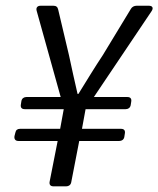

<svg xmlns="http://www.w3.org/2000/svg" viewBox="-20 -658 559 678"><path d="M183.6 -160.2 155.3 -16.6C153.3 -5.9 158.2 0 168.9 0H213.9C222.7 0 229.5 -4.9 231.4 -13.7L259.8 -160.2H401.4C410.2 -160.2 417 -165 418.9 -173.8L420.9 -186.5C422.9 -197.3 418 -203.1 407.2 -203.1H269.5L282.2 -272.5H423.8C432.6 -272.5 439.5 -277.3 441.4 -286.1L443.4 -298.8C445.3 -309.6 440.4 -315.4 429.7 -315.4H311.5L515.6 -619.1C522.5 -629.9 518.6 -637.7 505.9 -637.7H461.9C454.1 -637.7 446.3 -633.8 442.4 -627L342.8 -462.9C313.5 -418.9 287.1 -375 256.8 -326.2H253.9C242.2 -375 233.4 -418.9 223.6 -462.9L185.5 -624C183.6 -633.8 177.7 -637.7 168.9 -637.7H123C112.3 -637.7 106.4 -630.9 109.4 -620.1L194.3 -315.4H73.2C64.5 -315.4 57.6 -310.5 55.7 -301.8L53.7 -289.1C51.8 -278.3 56.6 -272.5 67.4 -272.5H205.1L192.4 -203.1H50.8C42 -203.1 36.1 -199.2 34.2 -189.5L31.2 -177.7C29.3 -167 34.2 -160.2 44.9 -160.2Z"/></svg>

Font: Ed Sans Neue
Style: Italic
Weight: 400
Italic angle: -11°
Designer: Stephen Hutchings
Version: Version 1.004;PS 001.004;hotconv 1.0.88;makeotf.lib2.5.64775